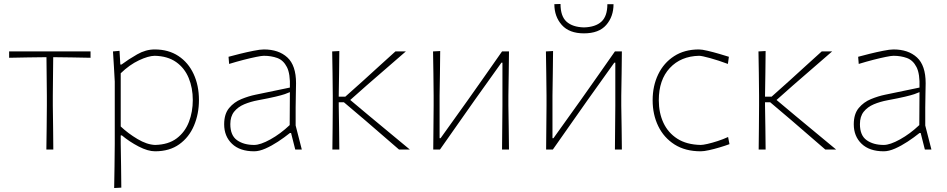

<svg xmlns="http://www.w3.org/2000/svg" viewBox="-20 -753 4771 967"><path d="M213.5 0Q214.5 -56.5 215 -108.5Q215.5 -160.5 216 -221V-271Q215.5 -323.5 215 -370.2Q214.5 -417 214 -465H211.5Q167 -464.5 119.5 -463.8Q72 -463 26 -462V-494H436V-462Q390 -463 342.5 -463.8Q295 -464.5 250.5 -465H248Q247.5 -417 247 -370.2Q246.5 -323.5 246 -271V-221Q247 -160.5 247.5 -108.5Q248 -56.5 248.5 0Z M555 194Q556 137.5 556.8 84.5Q557.5 31.5 558 -29V-342Q556 -377.5 553.8 -416.8Q551.5 -456 549 -494L582 -497L586 -428H592Q627.5 -454.5 670.8 -479.2Q714 -504 759 -504Q828.5 -504 878.5 -471Q928.5 -438 955.2 -380.2Q982 -322.5 982 -249Q982 -179.5 957.2 -120.8Q932.5 -62 883.2 -26.5Q834 9 761 9Q725 9 678.2 -15.2Q631.5 -39.5 594 -71H588V-29Q589 31.5 589.8 83.5Q590.5 135.5 591 192ZM761 -23Q828 -24.5 870 -56.2Q912 -88 931.5 -139Q951 -190 951 -249Q951 -310.5 930.2 -360.5Q909.5 -410.5 867 -440.5Q824.5 -470.5 759 -472Q727 -471.5 679.8 -449.2Q632.5 -427 588 -384V-116Q625 -81 672.5 -52.8Q720 -24.5 761 -23Z M1260 9Q1188 9 1148.5 -28.8Q1109 -66.5 1109 -127Q1109 -179 1134 -209Q1159 -239 1195.8 -254Q1232.5 -269 1267 -276L1440 -312Q1442.5 -381 1425 -415.2Q1407.5 -449.5 1376.8 -460.8Q1346 -472 1309 -472Q1298 -472 1270.8 -466.5Q1243.5 -461 1207.5 -451.8Q1171.5 -442.5 1134 -431L1131 -467Q1153 -473 1188 -481.8Q1223 -490.5 1256.8 -497.2Q1290.5 -504 1309 -504Q1383.5 -504 1427.2 -463.8Q1471 -423.5 1471 -334Q1471 -313 1470 -279.2Q1469 -245.5 1469 -211V-121Q1477 -90 1484 -62.5Q1491 -35 1500 0H1467L1446 -83H1440Q1412 -60.5 1380 -39.5Q1348 -18.5 1316.8 -4.8Q1285.5 9 1260 9ZM1260 -23Q1291.5 -23 1342 -51Q1392.5 -79 1439 -123L1440 -289Q1430.5 -284.5 1414.5 -279Q1398.5 -273.5 1367 -266Q1335.5 -258.5 1279 -248Q1241.5 -241 1210 -227.8Q1178.5 -214.5 1159.2 -190.5Q1140 -166.5 1140 -128Q1140 -71 1173.8 -47Q1207.5 -23 1260 -23Z M1654 0Q1655 -56.5 1655.2 -108.5Q1655.5 -160.5 1656 -221V-271Q1655.5 -332 1654.8 -385Q1654 -438 1653 -494L1689 -496Q1688.5 -439.5 1687.8 -385.5Q1687 -331.5 1686 -271V-266H1719L1808.5 -346Q1849 -383 1890 -420.2Q1931 -457.5 1971.5 -494H2024Q1975 -451.5 1925.8 -408.8Q1876.5 -366 1828 -324L1744 -249.5L1839.5 -169.5Q1890.5 -127 1942 -84.5Q1993.5 -42 2044 0H1989.5Q1947.5 -36.5 1905 -73Q1862.5 -109.5 1820.5 -146L1712 -238H1686V-221Q1687 -160.5 1687.8 -108.5Q1688.5 -56.5 1689 0Z M2162 0Q2162.5 -56.5 2163 -108.5Q2163.5 -160.5 2164 -221V-271Q2163.5 -332 2162.8 -385Q2162 -438 2161 -494L2197 -496Q2196.5 -439.5 2195.8 -385.8Q2195 -332 2194 -271V-57H2199L2336 -248.5Q2379 -309 2422.5 -371.2Q2466 -433.5 2508.5 -494H2543.5Q2543 -438 2542.2 -385Q2541.5 -332 2540.5 -271V-221Q2541.5 -160.5 2542.2 -108.5Q2543 -56.5 2543.5 0H2508.5Q2509 -56.5 2509.5 -108.5Q2510 -160.5 2510.5 -221V-437.5H2505.5L2369.5 -247Q2326 -185 2282.5 -123.2Q2239 -61.5 2196 0Z M2730.5 0Q2731 -56.5 2731.5 -108.5Q2732 -160.5 2732.5 -221V-271Q2732 -332 2731.2 -385Q2730.5 -438 2729.5 -494L2765.5 -496Q2765 -439.5 2764.2 -385.8Q2763.5 -332 2762.5 -271V-57H2767.5L2904.5 -248.5Q2947.5 -309 2991 -371.2Q3034.5 -433.5 3077 -494H3112Q3111.5 -438 3110.8 -385Q3110 -332 3109 -271V-221Q3110 -160.5 3110.8 -108.5Q3111.5 -56.5 3112 0H3077Q3077.5 -56.5 3078 -108.5Q3078.5 -160.5 3079 -221V-437.5H3074L2938 -247Q2894.5 -185 2851 -123.2Q2807.5 -61.5 2764.5 0ZM2921 -585Q2847 -585 2809.5 -627.2Q2772 -669.5 2772 -732L2803 -733Q2803 -671.5 2833.2 -644Q2863.5 -616.5 2921 -615Q2979 -616.5 3009 -644Q3039 -671.5 3039 -732H3070Q3070 -669.5 3033.2 -627.2Q2996.5 -585 2921 -585Z M3509 9Q3431.5 9 3377.5 -25.2Q3323.5 -59.5 3295.2 -117.8Q3267 -176 3267 -248Q3267 -320.5 3295 -378.5Q3323 -436.5 3375.2 -470.2Q3427.5 -504 3500 -504Q3515.5 -504 3544 -497.2Q3572.5 -490.5 3602.2 -481.8Q3632 -473 3651 -467L3646 -431Q3599.5 -448.5 3557 -460.2Q3514.5 -472 3501 -472Q3409 -470 3353.5 -410.5Q3298 -351 3298 -248Q3298 -185 3321.2 -134.8Q3344.5 -84.5 3391.2 -54.5Q3438 -24.5 3509 -23Q3520 -23 3543.2 -28.2Q3566.5 -33.5 3594.2 -42.5Q3622 -51.5 3647 -63L3654 -27Q3632.5 -19 3605 -10.8Q3577.5 -2.5 3551.5 3.2Q3525.5 9 3509 9Z M3801 0Q3802 -56.5 3802.2 -108.5Q3802.5 -160.5 3803 -221V-271Q3802.5 -332 3801.8 -385Q3801 -438 3800 -494L3836 -496Q3835.5 -439.5 3834.8 -385.5Q3834 -331.5 3833 -271V-266H3866L3955.5 -346Q3996 -383 4037 -420.2Q4078 -457.5 4118.5 -494H4171Q4122 -451.5 4072.8 -408.8Q4023.5 -366 3975 -324L3891 -249.5L3986.5 -169.5Q4037.5 -127 4089 -84.5Q4140.5 -42 4191 0H4136.5Q4094.5 -36.5 4052 -73Q4009.5 -109.5 3967.5 -146L3859 -238H3833V-221Q3834 -160.5 3834.8 -108.5Q3835.5 -56.5 3836 0Z M4431 9Q4359 9 4319.5 -28.8Q4280 -66.5 4280 -127Q4280 -179 4305 -209Q4330 -239 4366.8 -254Q4403.5 -269 4438 -276L4611 -312Q4613.5 -381 4596 -415.2Q4578.5 -449.5 4547.8 -460.8Q4517 -472 4480 -472Q4469 -472 4441.8 -466.5Q4414.5 -461 4378.5 -451.8Q4342.5 -442.5 4305 -431L4302 -467Q4324 -473 4359 -481.8Q4394 -490.5 4427.8 -497.2Q4461.5 -504 4480 -504Q4554.5 -504 4598.2 -463.8Q4642 -423.5 4642 -334Q4642 -313 4641 -279.2Q4640 -245.5 4640 -211V-121Q4648 -90 4655 -62.5Q4662 -35 4671 0H4638L4617 -83H4611Q4583 -60.5 4551 -39.5Q4519 -18.5 4487.8 -4.8Q4456.5 9 4431 9ZM4431 -23Q4462.5 -23 4513 -51Q4563.5 -79 4610 -123L4611 -289Q4601.5 -284.5 4585.5 -279Q4569.5 -273.5 4538 -266Q4506.5 -258.5 4450 -248Q4412.5 -241 4381 -227.8Q4349.5 -214.5 4330.2 -190.5Q4311 -166.5 4311 -128Q4311 -71 4344.8 -47Q4378.5 -23 4431 -23Z"/></svg>

Font: Commissioner Loud Thin
Style: Regular
Weight: 100
Designer: Kostas Bartsokas
Foundry: Kostas Bartsokas
Version: Version 1.000; ttfautohint (v1.8.3)